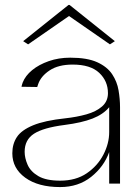

<svg xmlns="http://www.w3.org/2000/svg" viewBox="-20 -745 557 779"><path d="M224 14Q135 14 82.5 -24Q30 -62 30 -123Q30 -161 48.5 -189Q67 -217 114 -236.5Q161 -256 245 -265Q291 -270 330.5 -281Q370 -292 394 -313Q418 -334 418 -367Q418 -416 382.5 -449.5Q347 -483 275 -483Q217 -483 181.5 -459.5Q146 -436 135 -404Q134 -401 133 -398Q132 -395 131 -392L67 -393Q68 -398 69.5 -402Q71 -406 72 -410Q83 -438 110.5 -460.5Q138 -483 178 -497Q218 -511 265 -511Q334 -511 374.5 -492.5Q415 -474 435 -444Q455 -414 461 -378.5Q467 -343 467 -310V0H423V-128Q402 -69 350 -27.5Q298 14 224 14ZM224 -12Q288 -12 332 -42Q376 -72 399.5 -117.5Q423 -163 423 -209V-310Q399 -281 355.5 -264Q312 -247 242 -238Q156 -227 118 -202.5Q80 -178 80 -129Q80 -104 92 -76.5Q104 -49 135.5 -30.5Q167 -12 224 -12ZM94 -565 74 -578 258 -725H262L446 -578L426 -565L260 -680Z"/></svg>

Font: Panamera Light
Style: Regular
Weight: 300
Designer: Bastien Sozeau
Foundry: NBR — Bastien Sozeau
Version: Version 3.002; ttfautohint (v1.8.4.7-5d5b);gftools[0.9.33]